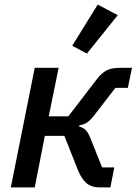

<svg xmlns="http://www.w3.org/2000/svg" viewBox="-20 -815 594 835"><path d="M27 0 131 -520H235L192 -309H277L400 -469Q421 -497 443 -508.5Q465 -520 500 -520H554L536 -433H482L387 -310Q371 -290 357.5 -281.5Q344 -273 325 -270L324 -265Q341 -261 352.5 -249.5Q364 -238 374 -212L424 -87H477L460 0H413Q377 0 355.5 -19Q334 -38 319 -75L260 -224H175L131 0ZM492 -749 358 -582 294 -616 405 -795Z"/></svg>

Font: IBM Plex Sans Medium
Style: Italic
Weight: 500
Italic angle: -11.31°
Designer: Mike Abbink, Paul van der Laan, Pieter van Rosmalen
Foundry: Bold Monday
Version: Version 3.201